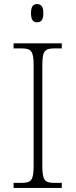

<svg xmlns="http://www.w3.org/2000/svg" viewBox="-20 -928 374 948"><path d="M163 -818C182 -818 194 -828 194 -863C194 -897 182 -908 163 -908C145 -908 133 -897 133 -863C133 -828 145 -818 163 -818ZM47 0H285V-25H251C202 -25 189 -35 189 -109V-605C189 -679 202 -689 251 -689H285V-714H47V-689H84C133 -689 146 -679 146 -605V-109C146 -35 133 -25 84 -25H47Z"/></svg>

Font: Noto Serif Lao ExtraLight
Style: Regular
Weight: 200
Designer: Monotype Design Team
Foundry: Monotype Imaging Inc.
Version: Version 2.003